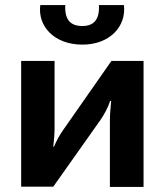

<svg xmlns="http://www.w3.org/2000/svg" viewBox="-20 -732 646 753"><path d="M368 -712C371 -654 347 -630 303 -630C257 -630 233 -654 236 -712H138C127 -630 192 -557 303 -557C412 -557 476 -630 466 -712ZM543 1V-493H417L229 -224C215 -204 202 -182 192 -157H189C192 -184 194 -205 194 -230V-493H63V0H189L375 -263C388 -282 404 -311 412 -336H416C413 -306 411 -283 411 -257V1Z"/></svg>

Font: SnT
Style: Bold
Weight: 700
Designer: Natanael Gama
Version: Version 1.001;PS 001.001;hotconv 1.0.70;makeotf.lib2.5.58329